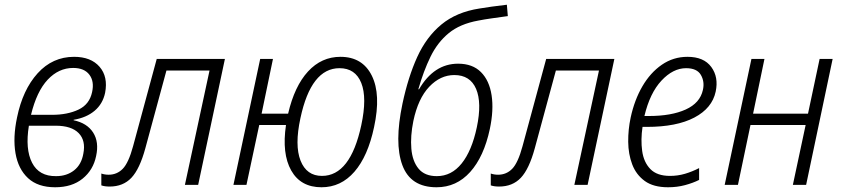

<svg xmlns="http://www.w3.org/2000/svg" viewBox="-20 -781 3555 811"><path d="M213 10Q140 10 98.5 -28.5Q57 -67 45.5 -133.5Q34 -200 52 -285Q76 -402 139 -471.5Q202 -541 293 -541Q364 -541 400.5 -499Q437 -457 424 -389Q414 -342 379.5 -313Q345 -284 291 -275V-273Q348 -261 373.5 -221Q399 -181 386 -122Q374 -63 329 -26.5Q284 10 213 10ZM289 -494Q228 -494 181.5 -444.5Q135 -395 111 -296H200Q265 -296 311.5 -318Q358 -340 369 -392Q379 -437 357.5 -465.5Q336 -494 289 -494ZM217 -37Q262 -37 293 -61.5Q324 -86 332 -132Q343 -187 312.5 -218.5Q282 -250 215 -250H102Q86 -151 115.5 -93.5Q145 -36 217 -37Z M443 7Q422 7 408 2V-48Q422 -43 439 -43Q474 -43 498.5 -68Q523 -93 542 -163L642 -532H930L817 0H761L865 -483H683L594 -155Q570 -67 535 -30Q500 7 443 7Z M966 0 1079 -532H1133L1085 -301H1197Q1224 -417 1281 -479Q1338 -541 1418 -541Q1511 -541 1550.5 -461.5Q1590 -382 1560 -244Q1534 -121 1477 -55.5Q1420 10 1338 10Q1250 10 1210 -61Q1170 -132 1188 -253H1075L1021 0ZM1340 -38Q1460 -38 1506 -252Q1531 -368 1506 -430.5Q1481 -493 1414 -493Q1294 -493 1249 -282Q1224 -167 1249.5 -102.5Q1275 -38 1340 -38Z M1824 10Q1714 10 1679.5 -83.5Q1645 -177 1680 -343Q1704 -456 1742.5 -540.5Q1781 -625 1844.5 -677.5Q1908 -730 2005 -745Q2052 -753 2121 -761L2125 -713Q2089 -708 2057 -703.5Q2025 -699 2000 -694Q1923 -680 1875.5 -641Q1828 -602 1798.5 -541.5Q1769 -481 1747 -404H1750Q1813 -512 1915 -512Q1976 -512 2011.5 -476.5Q2047 -441 2056.5 -378.5Q2066 -316 2049 -236Q2024 -119 1966 -54.5Q1908 10 1824 10ZM1825 -37Q1887 -37 1930 -90.5Q1973 -144 1994 -243Q2016 -347 1991 -405.5Q1966 -464 1899 -464Q1840 -464 1793 -414.5Q1746 -365 1726 -270Q1713 -206 1717.5 -153Q1722 -100 1748 -68.5Q1774 -37 1825 -37Z M2088 7Q2067 7 2053 2V-48Q2067 -43 2084 -43Q2119 -43 2143.5 -68Q2168 -93 2187 -163L2287 -532H2575L2462 0H2406L2510 -483H2328L2239 -155Q2215 -67 2180 -30Q2145 7 2088 7Z M2802 10Q2740 10 2703.5 -16.5Q2667 -43 2650.5 -86.5Q2634 -130 2633.5 -182Q2633 -234 2644 -285Q2660 -359 2693.5 -416.5Q2727 -474 2775.5 -507.5Q2824 -541 2884 -541Q2953 -541 2984.5 -498Q3016 -455 3003 -394Q2988 -324 2913 -284.5Q2838 -245 2712 -245H2694Q2686 -191 2692.5 -143.5Q2699 -96 2727 -67Q2755 -38 2810 -38Q2843 -38 2873.5 -47Q2904 -56 2933 -71V-21Q2907 -8 2873.5 1Q2840 10 2802 10ZM2878 -493Q2823 -493 2774 -440.5Q2725 -388 2702 -291H2721Q2816 -291 2876.5 -318.5Q2937 -346 2949 -401Q2957 -436 2940.5 -464.5Q2924 -493 2878 -493Z M3041 0 3154 -532H3209L3161 -301H3393L3442 -532H3497L3385 0H3329L3383 -253H3150L3097 0Z"/></svg>

Font: Noto Sans SemiCondensed Light
Style: Italic
Weight: 300
Width: 4
Italic angle: -12°
Designer: Monotype Design Team
Foundry: Monotype Imaging Inc.
Version: Version 2.013; ttfautohint (v1.8.4.7-5d5b)